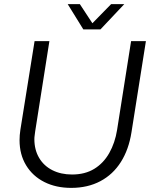

<svg xmlns="http://www.w3.org/2000/svg" viewBox="-20 -900 736 933"><path d="M326 13Q252 13 195.5 -15.5Q139 -44 107 -96.5Q75 -149 75 -219Q75 -231 76 -243.5Q77 -256 79 -269L148 -700H220L151 -262Q150 -252 148.5 -242.5Q147 -233 147 -224Q147 -172 170 -133Q193 -94 234.5 -73Q276 -52 330 -52Q393 -52 438 -79.5Q483 -107 511 -156.5Q539 -206 549 -269L617 -700H689L619 -258Q606 -174 567.5 -113Q529 -52 467.5 -19.5Q406 13 326 13ZM385 -757 309 -880H368L429 -787L520 -880H584L468 -757Z"/></svg>

Font: MuseoModerno Thin Light
Style: Italic
Weight: 300
Italic angle: -9°
Version: Version 1.003